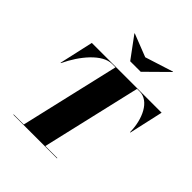

<svg xmlns="http://www.w3.org/2000/svg" viewBox="-265 -1183 1355 1355"><g transform="rotate(45 412.0 -506.0)"><path d="M465 -945 294 -1012 292 -1010 410 -850H515L677 -1010L675.5 -1012ZM94 -3.5V0H529V-3.5H409.5L582 -746.5H608C704.5 -746.5 762 -622 763 -495H766.5L823.5 -750H127L70 -495H73.5C132.5 -621 236 -746.5 333 -746.5H367L194.5 -3.5Z"/></g></svg>

Font: Bodoni* 48pt Fatface
Style: Italic
Weight: 900
Italic angle: -13°
Version: Version 2.3